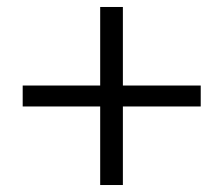

<svg xmlns="http://www.w3.org/2000/svg" viewBox="-20 -645 640 550"><path d="M332 -625V-115H267V-625ZM45 -400H555V-340H45Z"/></svg>

Font: Parkinsans Light Light
Style: Regular
Weight: 300
Version: Version 1.000